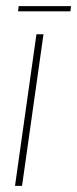

<svg xmlns="http://www.w3.org/2000/svg" viewBox="-20 -607 252 627"><path d="M29 0 99 -495H122L52 0ZM39 -570 41 -587H212L210 -570Z"/></svg>

Font: Alumni Sans SC Thin
Style: Italic
Weight: 100
Italic angle: -8°
Designer: Robert E. Leuschke
Foundry: Robert E. Leuschke
Version: Version 1.016